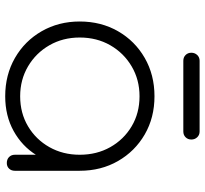

<svg xmlns="http://www.w3.org/2000/svg" viewBox="-44 -718 768 719"><g transform="rotate(90 339.5 -358.0)"><path d="M340 6Q260 6 196.5 -30.5Q133 -67 96.5 -130.5Q60 -194 60 -273Q60 -353 96.5 -416.5Q133 -480 196.5 -516.5Q260 -553 340 -553Q420 -553 483 -516.5Q546 -480 582.5 -416.5Q619 -353 619 -273L594 -233Q594 -165 560.5 -111Q527 -57 470 -25.5Q413 6 340 6ZM340 -50Q403 -50 452.5 -79.5Q502 -109 530.5 -159.5Q559 -210 559 -273Q559 -337 530.5 -387.5Q502 -438 452.5 -467.5Q403 -497 340 -497Q278 -497 228 -467.5Q178 -438 149 -387.5Q120 -337 120 -273Q120 -210 149 -159.5Q178 -109 228 -79.5Q278 -50 340 -50ZM590 0Q576 0 567.5 -8.5Q559 -17 559 -30V-213L578 -273H619V-30Q619 -17 611 -8.5Q603 0 590 0ZM207 -661Q194 -661 185.5 -669.5Q177 -678 177 -691Q177 -704 185.5 -713Q194 -722 207 -722H472Q485 -722 493.5 -713Q502 -704 502 -691Q502 -678 493.5 -669.5Q485 -661 472 -661Z"/></g></svg>

Font: ComfortaaLight
Style: Regular
Weight: 300
Designer: Johan Aakerlund
Foundry: Johan Aakerlund
Version: Version 3.104; ttfautohint (v1.8.1.43-b0c9)